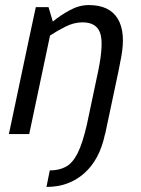

<svg xmlns="http://www.w3.org/2000/svg" viewBox="-20 -528 555 756"><path d="M394 0 393 2Q372 101 311.5 154.5Q251 208 163 208L176 143Q213 143 239.5 128.5Q266 114 285.5 75.5Q305 37 322 -37L367 -250Q389 -358 374 -399Q359 -440 305 -440Q271 -440 237.5 -423Q204 -406 177 -388L95 0H15L91 -360L121 -500H171L188 -443Q218 -468 255 -488Q292 -508 329 -508H330Q411 -508 443.5 -454.5Q476 -401 457 -302L447 -250Z"/></svg>

Font: Epunda Sans
Style: Italic
Weight: 400
Italic angle: -12.0243°
Designer: Simon Atzbach
Foundry: typofactur
Version: Version 2.204; ttfautohint (v1.8.4.7-5d5b)